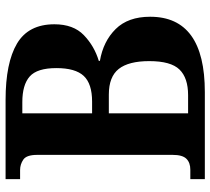

<svg xmlns="http://www.w3.org/2000/svg" viewBox="-53 -701 754 688"><g transform="rotate(-90 324.0 -357.0)"><path d="M26 0V-52H60Q85 -52 99 -66Q113 -80 113 -115V-601Q113 -639 96 -650.5Q79 -662 59 -662H26V-714H310Q443 -714 512 -673Q581 -632 581 -539Q581 -471 542 -433.5Q503 -396 450 -380V-376Q520 -364 564 -319.5Q608 -275 608 -196Q608 0 338 0ZM304 -404Q368 -404 396 -434Q424 -464 424 -532Q424 -601 394 -627.5Q364 -654 302 -654H262V-404ZM327 -60Q389 -60 419 -91Q449 -122 449 -199Q449 -273 421 -308.5Q393 -344 329 -344H262V-60Z"/></g></svg>

Font: Noto Serif Sinhala SemiCondensed
Style: Bold
Weight: 700
Width: 4
Designer: Jelle Bosma - Monotype Design Team
Foundry: Monotype Imaging Inc.
Version: Version 2.007; ttfautohint (v1.8.4.7-5d5b)